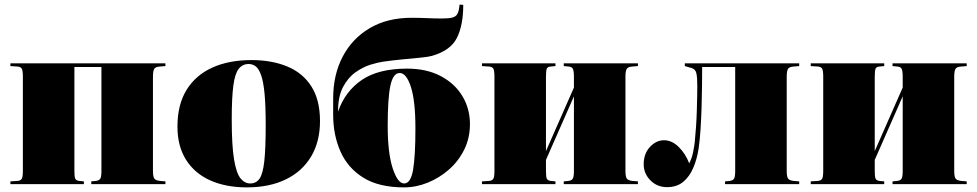

<svg xmlns="http://www.w3.org/2000/svg" viewBox="-20 -797 4229 831"><path d="M25 0V-12L56 -14Q69 -15 74 -23Q79 -31 79 -57V-466Q79 -492 74 -500Q69 -508 56 -509L25 -511V-523H696V-511L672 -509Q654 -508 648 -499.5Q642 -491 642 -465V-58Q642 -32 648 -24Q654 -16 672 -14L696 -12V0H375V-12L396 -14Q410 -16 414.5 -24.5Q419 -33 419 -58V-507H302V-58Q302 -32 305.5 -24Q309 -16 322 -14L343 -12V0Z M1048 14Q958 14 890.5 -16Q823 -46 785.5 -105Q748 -164 748 -249Q748 -344 787.5 -408Q827 -472 899 -504.5Q971 -537 1068 -537Q1157 -537 1224 -509Q1291 -481 1328 -422.5Q1365 -364 1365 -273Q1365 -184 1326.5 -119.5Q1288 -55 1217 -20.5Q1146 14 1048 14ZM1063 -3Q1089 -3 1103.5 -24Q1118 -45 1124 -100Q1130 -155 1130 -256Q1130 -340 1125 -392Q1120 -444 1110 -472Q1100 -500 1086.5 -510Q1073 -520 1056 -520Q1030 -520 1013.5 -499.5Q997 -479 990 -427Q983 -375 983 -280Q983 -167 993 -107Q1003 -47 1021 -25Q1039 -3 1063 -3Z M1729 14Q1620 14 1552.5 -28Q1485 -70 1453.5 -141.5Q1422 -213 1422 -300V-371Q1422 -473 1463 -551.5Q1504 -630 1580 -675Q1656 -720 1761 -720Q1796 -720 1829 -718.5Q1862 -717 1893 -717Q1924 -717 1938 -721Q1952 -725 1958 -734Q1963 -742 1965.5 -753Q1968 -764 1969 -777L1985 -776Q1985 -688 1957.5 -633Q1930 -578 1849 -555Q1835 -551 1800.5 -547.5Q1766 -544 1722.5 -540Q1679 -536 1638 -530Q1616 -527 1583.5 -517Q1551 -507 1518.5 -484Q1486 -461 1464.5 -420Q1443 -379 1443 -314Q1474 -402 1546 -451Q1618 -500 1742 -500Q1826 -500 1887 -468Q1948 -436 1981 -381.5Q2014 -327 2014 -260Q2014 -200 1989.5 -150Q1965 -100 1923.5 -63.5Q1882 -27 1831.5 -6.5Q1781 14 1729 14ZM1729 -3Q1758 -3 1768 -63Q1778 -123 1778 -241Q1778 -360 1758.5 -420.5Q1739 -481 1710 -481Q1681 -481 1669.5 -425.5Q1658 -370 1658 -253Q1658 -135 1679.5 -69Q1701 -3 1729 -3Z M2066 0V-12L2097 -14Q2110 -15 2115 -23Q2120 -31 2120 -57V-466Q2120 -492 2115 -500Q2110 -508 2097 -509L2066 -511V-523H2384V-511L2363 -509Q2350 -508 2346.5 -499.5Q2343 -491 2343 -465V-143L2464 -418V-465Q2464 -490 2459.5 -499Q2455 -508 2441 -509L2420 -511V-523H2741V-511L2717 -509Q2699 -508 2693 -499.5Q2687 -491 2687 -465V-58Q2687 -32 2693 -24Q2699 -16 2717 -14L2741 -12V0H2420V-12L2441 -14Q2455 -16 2459.5 -24.5Q2464 -33 2464 -58V-380L2343 -105V-58Q2343 -32 2346.5 -24Q2350 -16 2363 -14L2384 -12V0Z M2867 13Q2824 13 2795 -16.5Q2766 -46 2766 -86Q2766 -132 2793 -161Q2820 -190 2854 -190Q2888 -190 2917.5 -161Q2947 -132 2963 -90Q2974 -111 2979.5 -137Q2985 -163 2987 -182Q2990 -212 2992.5 -248.5Q2995 -285 2996 -320Q2997 -355 2997.5 -383.5Q2998 -412 2998 -425Q2998 -462 2994 -480Q2990 -498 2972 -503L2944 -511V-523H3439V-511L3415 -509Q3397 -508 3391 -499.5Q3385 -491 3385 -465V-58Q3385 -32 3391 -24Q3397 -16 3415 -14L3439 -12V0H3118V-12L3139 -14Q3153 -16 3157.5 -24.5Q3162 -33 3162 -58V-507H3019Q3019 -473 3018.5 -427.5Q3018 -382 3016.5 -332.5Q3015 -283 3012 -237Q3009 -191 3004 -156Q2997 -109 2980.5 -70.5Q2964 -32 2936.5 -9.5Q2909 13 2867 13Z M3489 0V-12L3520 -14Q3533 -15 3538 -23Q3543 -31 3543 -57V-466Q3543 -492 3538 -500Q3533 -508 3520 -509L3489 -511V-523H3807V-511L3786 -509Q3773 -508 3769.5 -499.5Q3766 -491 3766 -465V-143L3887 -418V-465Q3887 -490 3882.5 -499Q3878 -508 3864 -509L3843 -511V-523H4164V-511L4140 -509Q4122 -508 4116 -499.5Q4110 -491 4110 -465V-58Q4110 -32 4116 -24Q4122 -16 4140 -14L4164 -12V0H3843V-12L3864 -14Q3878 -16 3882.5 -24.5Q3887 -33 3887 -58V-380L3766 -105V-58Q3766 -32 3769.5 -24Q3773 -16 3786 -14L3807 -12V0Z"/></svg>

Font: Display Black
Style: Regular
Weight: 900
Designer: Latin by Veronika Burian and Jose Scaglione. Greek by Irene Vlachou. Cyrillic by Vera Evstafieva.
Foundry: TypeTogether
Version: Version 3.002